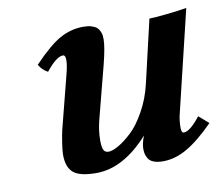

<svg xmlns="http://www.w3.org/2000/svg" viewBox="-58 -515 689 595"><g transform="rotate(-10 286.0 -218.0)"><path d="M279.8 -314.9 237.8 -152.8Q229 -119.1 229 -87.9Q229 -67.4 233.2 -58.1Q237.3 -48.8 249 -48.8Q261.2 -48.8 280.8 -60.1Q300.3 -71.3 323 -92.5Q345.7 -113.8 366.9 -151.9Q388.2 -189.9 398.9 -235.8L444.8 -433.1Q459.5 -433.1 499.5 -437.3Q539.6 -441.4 563 -445.8L485.8 -125Q481 -106 481 -83Q481 -66.9 488.8 -66.9Q508.3 -66.9 541 -108.9L571.8 -82Q524.4 -34.2 486.3 -12.2Q448.2 9.8 410.2 9.8Q392.1 9.8 380.4 5.1Q368.7 0.5 363.8 -8.1Q358.9 -16.6 357.4 -23.4Q356 -30.3 356 -39.1Q356 -55.7 365.2 -79.1Q285.6 9.8 200.2 9.8Q148.4 9.8 128.2 -7.3Q107.9 -24.4 107.9 -64Q107.9 -76.7 111.8 -101.8Q115.7 -127 119.1 -141.1L162.1 -309.1Q168.9 -335.9 168.9 -351.1Q168.9 -367.2 161.1 -367.2Q140.1 -367.2 106.9 -325.2Q89.4 -334.5 79.1 -352.1Q129.9 -405.3 164.6 -424.6Q199.2 -443.8 238.8 -443.8Q253.4 -443.8 264.2 -440.4Q274.9 -437 280.5 -432.1Q286.1 -427.2 289.3 -419.9Q292.5 -412.6 293.2 -407.2Q293.9 -401.9 293.9 -395Q293.9 -369.6 279.8 -314.9Z"/></g></svg>

Font: Linux Libertine G
Style: Semibold Italic
Weight: 600
Italic angle: -11.5°
Designer: Philipp H. Poll
Foundry: Philipp H. Poll
Version: Version 5.1.1